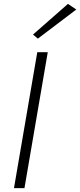

<svg xmlns="http://www.w3.org/2000/svg" viewBox="-20 -969 413 989"><path d="M172 -700 52 0H106L226 -700ZM373 -920 330 -949 150 -791 175 -770Z"/></svg>

Font: Jost* 300 Light Italic
Style: Italic
Weight: 300
Italic angle: -10°
Version: Version 3.200; ttfautohint (v0.97) -l 8 -r 50 -G 200 -x 14 -